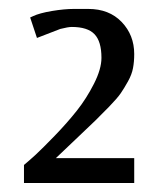

<svg xmlns="http://www.w3.org/2000/svg" viewBox="-20 -802 368 426"><path d="M277.8 -682.1Q277.8 -665 275.1 -650.9Q272.5 -636.7 263.9 -621.3Q255.4 -606 247.8 -595Q240.2 -584 222.2 -565.4Q204.1 -546.9 191.7 -534.7Q179.2 -522.5 150.9 -495.8Q122.6 -469.2 104 -451.2H277.8V-396H33.2V-436Q44.4 -445.3 59.1 -458.7Q73.7 -472.2 101.6 -501Q129.4 -529.8 150.6 -556.6Q171.9 -583.5 188.5 -616.2Q205.1 -648.9 205.1 -673.8Q205.1 -710 189.7 -726.1Q174.3 -742.2 139.2 -742.2Q131.3 -742.2 113.8 -737.8L62 -717.8L46.9 -763.2L53.2 -766.1Q67.4 -772.9 95.2 -777.6Q123 -782.2 144 -782.2H175.8Q222.2 -782.2 250 -753.2Q277.8 -724.1 277.8 -682.1Z"/></svg>

Font: Resagokr
Style: Bold
Weight: 600
Designer: gluk
Foundry: gluk
Version: Version 0.95